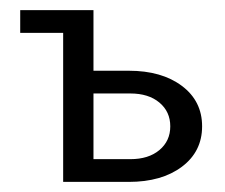

<svg xmlns="http://www.w3.org/2000/svg" viewBox="-20 -360 445 380"><path d="M165 -45H238Q274 -45 295.5 -63Q317 -81 317 -110Q317 -139 295.5 -157Q274 -175 238 -175H165ZM105 0V-295H20V-340H165V-220H235Q300 -220 340 -190Q380 -160 380 -110Q380 -60 340 -30Q300 0 235 0Z"/></svg>

Font: Glametrix
Style: Regular
Weight: 500
Designer: gluk
Foundry: gluk
Version: Version 0.40